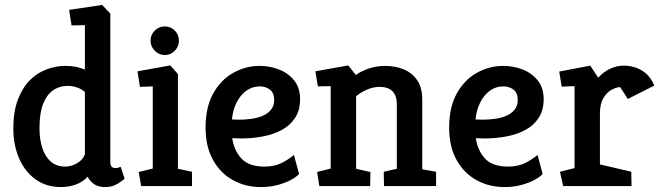

<svg xmlns="http://www.w3.org/2000/svg" viewBox="-20 -754 2672 778"><path d="M227 4Q168 4 125 -26.5Q82 -57 58 -111Q34 -165 34 -234Q34 -302 52.5 -350.5Q71 -399 101 -429Q131 -459 169 -473Q207 -487 245 -487Q269 -487 288.5 -483Q308 -479 324 -472V-652L270 -651L260 -714L394 -734L427 -699V-97Q427 -84 432.5 -78.5Q438 -73 447 -73Q454 -73 460.5 -75Q467 -77 469 -78L485 -30Q477 -22 456 -9Q435 4 407 4Q378 4 361 -8Q344 -20 335 -38Q316 -17 288 -6.5Q260 4 227 4ZM245 -79Q268 -79 292 -92.5Q316 -106 324 -129V-381Q313 -392 294 -399Q275 -406 255 -406Q221 -406 195 -388Q169 -370 154.5 -332.5Q140 -295 140 -235Q140 -189 151.5 -154Q163 -119 186 -99Q209 -79 245 -79Z M552 0 542 -57 599 -71V-404L547 -402L537 -465L670 -489L701 -454V-70L758 -58V0ZM648 -531Q624 -531 607 -548.5Q590 -566 590 -589Q590 -613 607 -630Q624 -647 648 -647Q672 -647 688.5 -630Q705 -613 705 -589Q705 -566 688.5 -548.5Q672 -531 648 -531Z M1037 4Q975 4 924 -24Q873 -52 843 -106Q813 -160 813 -237Q813 -319 843.5 -374.5Q874 -430 924.5 -458.5Q975 -487 1032 -487Q1073 -487 1110.5 -472.5Q1148 -458 1172 -428Q1196 -398 1196 -352Q1196 -307 1175.5 -276Q1155 -245 1121 -227Q1087 -209 1044.5 -201Q1002 -193 958 -193L921 -194Q928 -145 958 -112Q988 -79 1052 -79Q1093 -79 1122 -94Q1151 -109 1171 -126L1192 -49Q1180 -36 1157 -24Q1134 -12 1103.5 -4Q1073 4 1037 4ZM920 -270 948 -269Q970 -269 995 -272Q1020 -275 1041.5 -283.5Q1063 -292 1077 -308Q1091 -324 1091 -349Q1091 -378 1073.5 -391Q1056 -404 1033 -404Q1002 -404 977.5 -386Q953 -368 938 -337Q923 -306 920 -270Z M1274 0 1265 -57 1320 -71V-405L1268 -404L1258 -465L1391 -489L1422 -450Q1443 -466 1475 -476.5Q1507 -487 1540 -487Q1583 -487 1617 -472.5Q1651 -458 1671 -428Q1691 -398 1691 -351V-68L1747 -58V0H1536L1535 -58L1588 -70V-330Q1588 -367 1570 -384.5Q1552 -402 1519 -402Q1489 -402 1462 -388.5Q1435 -375 1423 -364V-70L1481 -57L1480 0Z M2024 4Q1962 4 1911 -24Q1860 -52 1830 -106Q1800 -160 1800 -237Q1800 -319 1830.5 -374.5Q1861 -430 1911.5 -458.5Q1962 -487 2019 -487Q2060 -487 2097.5 -472.5Q2135 -458 2159 -428Q2183 -398 2183 -352Q2183 -307 2162.5 -276Q2142 -245 2108 -227Q2074 -209 2031.5 -201Q1989 -193 1945 -193L1908 -194Q1915 -145 1945 -112Q1975 -79 2039 -79Q2080 -79 2109 -94Q2138 -109 2158 -126L2179 -49Q2167 -36 2144 -24Q2121 -12 2090.5 -4Q2060 4 2024 4ZM1907 -270 1935 -269Q1957 -269 1982 -272Q2007 -275 2028.5 -283.5Q2050 -292 2064 -308Q2078 -324 2078 -349Q2078 -378 2060.5 -391Q2043 -404 2020 -404Q1989 -404 1964.5 -386Q1940 -368 1925 -337Q1910 -306 1907 -270Z M2262 0 2249 -58 2308 -73V-405L2256 -403L2246 -464L2372 -488L2404 -439Q2425 -463 2452.5 -475.5Q2480 -488 2506 -488Q2550 -488 2583 -467Q2616 -446 2631 -407L2524 -353L2493 -401Q2479 -401 2459.5 -391Q2440 -381 2425.5 -357.5Q2411 -334 2411 -294V-88L2538 -58L2539 0Z"/></svg>

Font: Kreon Medium
Style: Regular
Weight: 500
Version: Version 2.002